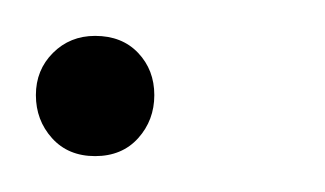

<svg xmlns="http://www.w3.org/2000/svg" viewBox="-23 -80 181 107"><path d="M30 7Q15 7 6 -3Q-3 -13 -3 -27Q-3 -41 6.5 -50.5Q16 -60 30 -60Q45 -60 54 -50.5Q63 -41 63 -27Q63 -13 54 -3Q45 7 30 7Z"/></svg>

Font: Livvic ExtraLight
Style: Italic
Weight: 275
Italic angle: -10°
Designer: Jacques Le Bailly, Baron von Fonthausen
Version: Version 1.001; ttfautohint (v1.8.2)